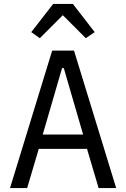

<svg xmlns="http://www.w3.org/2000/svg" viewBox="-20 -955 640 975"><path d="M570 0 355.8 -698.2H245L30.9 0H117.9L176.8 -198.9H421.9L480.8 0ZM138.8 -791.9 182.2 -761 299 -877.8 415.8 -761 460.9 -791.9 350.1 -935H250ZM197.1 -272 295.1 -609H304L402 -272Z"/></svg>

Font: Margiela Mono
Style: Regular
Weight: 400
Designer: Mike Abbink, Paul van der Laan, Pieter van Rosmalen
Foundry: Bold Monday
Version: Version 2.003 2021